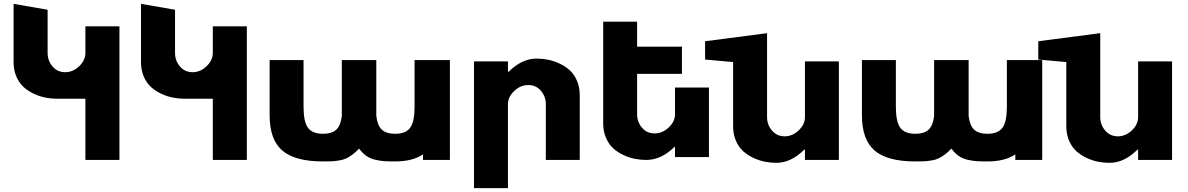

<svg xmlns="http://www.w3.org/2000/svg" viewBox="-20 -833 6187 1000"><path d="M50.8 -508.8V-813L228 -782.2V-557.1Q228 -517.1 253.4 -487.1Q278.8 -457 319.8 -457Q359.9 -457 392.3 -488Q424.8 -519 424.8 -557.1V-695.8H602.1V0H424.8V-318.8H275.9Q246.1 -318.8 216.3 -324.7Q186.5 -330.6 156.2 -344.7Q126 -358.9 102.8 -379.9Q79.6 -400.9 65.2 -434.3Q50.8 -467.8 50.8 -508.8Z M714.4 -508.8V-813L891.6 -782.2V-557.1Q891.6 -517.1 917 -487.1Q942.4 -457 983.4 -457Q1023.4 -457 1055.9 -488Q1088.4 -519 1088.4 -557.1V-695.8H1265.6V0H1088.4V-318.8H939.5Q909.7 -318.8 879.9 -324.7Q850.1 -330.6 819.8 -344.7Q789.6 -358.9 766.4 -379.9Q743.2 -400.9 728.8 -434.3Q714.4 -467.8 714.4 -508.8Z M1384.3 -232.9V-520H1561V-275.9Q1561 -199.7 1583.7 -168Q1606.4 -136.2 1662.1 -136.2Q1708.5 -136.2 1731.4 -157.7Q1754.4 -179.2 1760.3 -229V-520H1939.9V-229Q1945.8 -179.2 1968.8 -157.7Q1991.7 -136.2 2038.1 -136.2Q2093.8 -136.2 2116.5 -168Q2139.2 -199.7 2139.2 -275.9V-520H2323.2V0H2183.1V-28.8Q2128.4 7.8 2038.1 7.8Q2001 7.8 1980.2 6.3Q1959.5 4.9 1933.3 -1.2Q1907.2 -7.3 1887.5 -21.5Q1867.7 -35.6 1850.1 -59.1Q1832.5 -40 1814.9 -27.3Q1797.4 -14.6 1782.5 -7.6Q1767.6 -0.5 1745.8 2.9Q1724.1 6.3 1707.8 7.1Q1691.4 7.8 1662.1 7.8Q1517.1 7.8 1450.7 -48.6Q1384.3 -105 1384.3 -232.9Z M2448.7 147V-513.2H2625.5V-459H2628.9Q2697.8 -527.8 2774.9 -527.8Q2804.7 -527.8 2834.5 -522Q2864.3 -516.1 2894.5 -502Q2924.8 -487.8 2947.8 -466.8Q2970.7 -445.8 2985.1 -412.4Q2999.5 -378.9 2999.5 -337.9V0H2822.8V-290Q2822.8 -330.1 2797.4 -360.1Q2772 -390.1 2731 -390.1Q2690.9 -390.1 2658.2 -359.1Q2625.5 -328.1 2625.5 -290V147Z M3121.6 -189.9V-720.2H3298.3V-589.8H3531.7V-448.2H3298.3V-237.8Q3298.3 -197.8 3323.5 -168Q3348.6 -138.2 3389.6 -138.2Q3429.7 -138.2 3462.6 -168.9Q3495.6 -199.7 3495.6 -237.8V-377H3672.4V-15.1H3495.6V-68.8H3493.7Q3424.8 0 3345.7 0Q3315.9 0 3286.1 -5.9Q3256.3 -11.7 3226.3 -25.9Q3196.3 -40 3173.3 -61Q3150.4 -82 3136 -115.5Q3121.6 -148.9 3121.6 -189.9Z M3652.3 -522.9V-618.2L3975.1 -660.2V-223.1Q3975.1 -183.1 4000.7 -153.1Q4026.4 -123 4067.4 -123Q4107.4 -123 4139.9 -154.1Q4172.4 -185.1 4172.4 -223.1V-513.2H4349.1V0H4172.4V-54.2H4169.4Q4100.1 15.1 4023.4 15.1Q3993.7 15.1 3963.9 9.3Q3934.1 3.4 3903.8 -10.7Q3873.5 -24.9 3850.3 -45.9Q3827.1 -66.9 3812.7 -100.3Q3798.3 -133.8 3798.3 -174.8V-509.8Z M4469.2 -232.9V-520H4646V-275.9Q4646 -199.7 4668.7 -168Q4691.4 -136.2 4747.1 -136.2Q4793.5 -136.2 4816.4 -157.7Q4839.4 -179.2 4845.2 -229V-520H5024.9V-229Q5030.8 -179.2 5053.7 -157.7Q5076.7 -136.2 5123 -136.2Q5178.7 -136.2 5201.4 -168Q5224.1 -199.7 5224.1 -275.9V-520H5408.2V0H5268.1V-28.8Q5213.4 7.8 5123 7.8Q5085.9 7.8 5065.2 6.3Q5044.4 4.9 5018.3 -1.2Q4992.2 -7.3 4972.4 -21.5Q4952.6 -35.6 4935.1 -59.1Q4917.5 -40 4899.9 -27.3Q4882.3 -14.6 4867.4 -7.6Q4852.5 -0.5 4830.8 2.9Q4809.1 6.3 4792.7 7.1Q4776.4 7.8 4747.1 7.8Q4602.1 7.8 4535.6 -48.6Q4469.2 -105 4469.2 -232.9Z M5387.7 -522.9V-618.2L5710.4 -660.2V-223.1Q5710.4 -183.1 5736.1 -153.1Q5761.7 -123 5802.7 -123Q5842.8 -123 5875.2 -154.1Q5907.7 -185.1 5907.7 -223.1V-513.2H6084.5V0H5907.7V-54.2H5904.8Q5835.4 15.1 5758.8 15.1Q5729 15.1 5699.2 9.3Q5669.4 3.4 5639.2 -10.7Q5608.9 -24.9 5585.7 -45.9Q5562.5 -66.9 5548.1 -100.3Q5533.7 -133.8 5533.7 -174.8V-509.8Z"/></svg>

Font: Hussar Preview
Style: Bold
Weight: 700
Foundry: Cannot Into Space Fonts, PlusOne Fonts
Version: Version 2.29RC2 "Millennial"